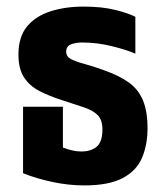

<svg xmlns="http://www.w3.org/2000/svg" viewBox="-20 -550 498 583"><path d="M236 13Q188 13 139 2.5Q90 -8 50 -24V-226H171V-102Q184 -97 198.5 -93.5Q213 -90 227 -90Q256 -90 273.5 -104.5Q291 -119 291 -157Q291 -186 276.5 -200.5Q262 -215 235 -224Q208 -233 171 -245Q130 -258 100 -273.5Q70 -289 53 -315Q36 -341 36 -384Q36 -438 62 -469.5Q88 -501 133 -515.5Q178 -530 234 -530Q289 -530 329.5 -520Q370 -510 391 -499V-387Q367 -398 321 -409.5Q275 -421 229 -421Q211 -421 196 -415.5Q181 -410 181 -393Q181 -378 195.5 -370.5Q210 -363 236 -356Q262 -349 295 -337Q341 -321 370.5 -300Q400 -279 414 -245.5Q428 -212 428 -160Q428 -111 411.5 -71.5Q395 -32 353 -9.5Q311 13 236 13Z"/></svg>

Font: Noto Sans Thai UI ExtCond ExtBd
Style: Regular
Weight: 800
Width: 2
Designer: Monotype Design Team
Foundry: Monotype Imaging Inc.
Version: Version 2.000